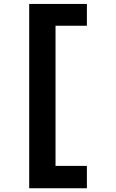

<svg xmlns="http://www.w3.org/2000/svg" viewBox="-20 -832 602 998"><path d="M131.8 146.5V-811.5H431.6V-698.2H268.6V30.3H431.6V146.5Z"/></svg>

Font: Reddit Mono Black
Style: Regular
Weight: 900
Monospace: yes
Designer: Stephen Hutchings
Foundry: Reddit
Version: Version 1.014